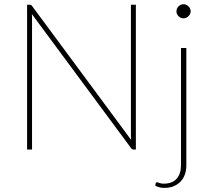

<svg xmlns="http://www.w3.org/2000/svg" viewBox="-20 -726 1018 932"><path d="M639.5 -703V0H628Q621.5 0 617 -6L134.5 -658Q135 -653.5 135.2 -648.8Q135.5 -644 135.5 -640V0H111.5V-703H124Q128 -703 130.5 -701.8Q133 -700.5 136 -696.5L616.5 -47Q616 -51.5 615.8 -56Q615.5 -60.5 615.5 -64.5V-703ZM884.5 -493V77Q884.5 100.5 877.5 120.5Q870.5 140.5 856.8 155Q843 169.5 823.2 177.8Q803.5 186 778 186Q764 186 753.8 183.2Q743.5 180.5 733.5 175.5L736 163Q737.5 159 740 158.8Q742.5 158.5 747 160Q751.5 161.5 758.2 163.5Q765 165.5 775 165.5Q816.5 165.5 837.5 141.5Q858.5 117.5 858.5 77V-493ZM905.5 -671Q905.5 -664 902.5 -658Q899.5 -652 894.8 -647.2Q890 -642.5 883.8 -639.8Q877.5 -637 871 -637Q857 -637 846.8 -647.2Q836.5 -657.5 836.5 -671Q836.5 -685 846.8 -695.2Q857 -705.5 871 -705.5Q877.5 -705.5 883.8 -702.8Q890 -700 894.8 -695.2Q899.5 -690.5 902.5 -684.2Q905.5 -678 905.5 -671Z"/></svg>

Font: Lato 2
Style: Regular
Weight: 200
Designer: Lukasz Dziedzic with Adam Twardoch and Botio Nikoltchev
Foundry: tyPoland Lukasz Dziedzic
Version: Version 2.015; 2015-08-06; http://www.latofonts.com/